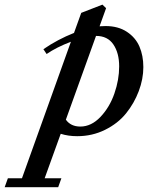

<svg xmlns="http://www.w3.org/2000/svg" viewBox="-141 -569 658 818"><path d="M188 11.2Q149.4 11.2 117.7 1L49.3 190.4H120.6L106.9 228.5H-121.1L-107.4 190.4H-47.4L161.1 -391.1Q99.6 -367.7 57.6 -338.9L43.9 -359.4Q104 -400.9 174.3 -428.7L205.1 -514.2L295.4 -549.3L311 -534.2L283.2 -457Q300.8 -458 309.1 -458Q362.3 -458 399.4 -433.6Q436.5 -409.2 453.1 -370.6Q469.7 -332 469.7 -283.2Q469.7 -232.4 450.2 -180.7Q430.7 -128.9 396 -85.9Q361.3 -43 306.6 -15.9Q252 11.2 188 11.2ZM268.1 -416 139.6 -59.1Q160.6 -29.8 201.2 -29.8Q248 -29.8 287.1 -71Q326.2 -112.3 346.4 -170.7Q366.7 -229 366.7 -286.1Q366.7 -343.3 342 -379.6Q317.4 -416 268.1 -416Z"/></svg>

Font: Elstob 8pt SemiBold
Style: Italic
Weight: 600
Italic angle: -20°
Designer: Peter S. Baker
Version: Version 1.015